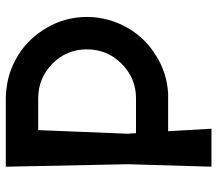

<svg xmlns="http://www.w3.org/2000/svg" viewBox="-64 -695 759 671"><g transform="rotate(-90 315.5 -359.5)"><path d="M591.8 -434.6C591.8 -485.4 579.1 -532.2 554.7 -574.2C530.3 -616.2 499 -650.4 459 -674.8C437.5 -688.5 414.1 -699.2 388.7 -707C364.3 -713.9 337.9 -717.8 310.5 -718.8C203.1 -718.8 122.1 -718.8 68.4 -718.8C72.3 -528.3 75.2 -386.7 77.1 -292C73.2 -162.1 70.3 -65.4 68.4 0C127 0 170.9 0 201.2 0C197.3 -67.4 194.3 -117.2 192.4 -151.4H324.2C372.1 -154.3 416 -168 456.1 -193.4C496.1 -217.8 528.3 -250 551.8 -290C564.5 -311.5 574.2 -334 581.1 -358.4C587.9 -382.8 591.8 -408.2 591.8 -434.6ZM196.3 -605.5H307.6C354.5 -605.5 394.5 -588.9 428.7 -555.7C461.9 -522.5 478.5 -482.4 478.5 -435.5C478.5 -387.7 461.9 -347.7 428.7 -314.5C394.5 -280.3 354.5 -263.7 307.6 -263.7C252.9 -263.7 211.9 -263.7 185.5 -263.7C184.6 -276.4 184.6 -285.2 183.6 -292C189.5 -431.6 193.4 -536.1 196.3 -605.5Z"/></g></svg>

Font: DropForged
Style: Regular
Weight: 400
Designer: Antoine
Version: Version 1.0